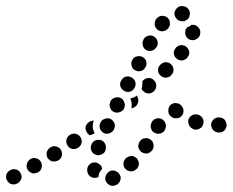

<svg xmlns="http://www.w3.org/2000/svg" viewBox="-32 -583 767 633"><path d="M359 21Q363 17 364 13Q366 8 366 3Q366 -2 363 -6Q359 -16 349 -19Q340 -23 330 -19L329 -18Q325 -16 322 -12Q318 -9 317 -4Q315 1 315 6Q315 11 317 15Q322 24 331 28Q341 32 350 27H351Q356 25 359 21ZM38 7Q41 -2 36 -12Q31 -21 22 -24Q12 -27 3 -23L2 -22Q-3 -20 -6 -16Q-9 -13 -11 -8Q-12 -3 -12 2Q-12 7 -9 11Q-7 16 -3 19Q0 22 5 24Q10 25 15 25Q20 25 24 22H25Q34 17 38 7ZM266 -1Q258 -6 256 -17V-18Q254 -28 259 -36Q265 -45 275 -47Q286 -49 294 -43Q303 -37 305 -27Q299 -20 295 -12Q293 -6 293 0Q291 1 289 2Q287 3 285 3Q275 5 266 -1ZM105 -30Q108 -40 103 -49Q98 -58 88 -61Q78 -64 69 -59L68 -58Q64 -56 61 -52Q58 -48 57 -43Q55 -38 56 -33Q56 -28 59 -24Q61 -20 65 -17Q69 -14 74 -12Q79 -11 84 -12Q89 -12 93 -15H94Q103 -20 105 -30ZM426 -44Q425 -54 418 -62Q414 -65 410 -67Q405 -69 400 -69Q395 -68 390 -66Q386 -64 382 -61V-60Q375 -53 375 -42Q375 -32 383 -25Q386 -21 391 -20Q395 -18 400 -18Q405 -18 410 -20Q414 -22 418 -26H419Q426 -34 426 -44ZM168 -61Q171 -65 172 -70Q173 -75 172 -80Q171 -85 169 -89Q163 -98 153 -100Q143 -103 134 -97Q125 -91 122 -81Q120 -71 125 -62Q128 -58 132 -55Q136 -52 141 -51Q146 -50 151 -51Q156 -52 160 -54L161 -55Q165 -57 168 -61ZM270 -85Q274 -76 284 -73Q288 -71 293 -71Q298 -72 303 -74Q307 -76 311 -79Q314 -83 316 -88V-89Q319 -98 315 -108Q311 -117 301 -121Q296 -122 291 -122Q286 -122 282 -120Q277 -118 274 -114Q270 -110 269 -105Q265 -95 270 -85ZM474 -97Q475 -102 474 -107Q473 -112 471 -116Q468 -120 464 -123Q456 -129 445 -127Q435 -126 429 -117Q426 -113 425 -108Q423 -103 424 -98Q425 -93 428 -89Q430 -85 434 -82Q443 -76 453 -77Q463 -79 469 -87L470 -88Q473 -92 474 -97ZM233 -103Q236 -107 237 -112Q238 -117 237 -122Q236 -127 233 -131Q227 -140 217 -142Q207 -144 198 -138Q189 -132 187 -122Q185 -112 191 -103Q196 -94 206 -92Q217 -90 225 -96H226Q230 -99 233 -103ZM250 -164Q252 -174 261 -180L262 -181Q265 -183 269 -184Q273 -186 277 -185Q274 -178 274 -170Q273 -160 277 -151Q278 -147 280 -143Q276 -142 272 -140Q269 -138 266 -137Q262 -138 260 -140Q257 -142 255 -146Q249 -154 250 -164ZM514 -175Q511 -185 502 -190Q493 -195 483 -192Q473 -189 468 -180V-179Q465 -174 465 -169Q464 -164 466 -160Q467 -155 470 -151Q474 -147 478 -145Q487 -140 497 -143Q507 -146 512 -155V-156Q517 -165 514 -175ZM298 -158Q302 -149 311 -144Q320 -140 330 -144Q340 -148 344 -157V-158Q349 -167 345 -177Q341 -187 332 -191Q323 -195 313 -191Q303 -188 299 -178Q294 -168 298 -158ZM708 -153Q715 -161 715 -171Q715 -176 713 -180Q712 -185 708 -189Q705 -192 700 -194Q695 -196 690 -196H689Q679 -196 672 -189Q664 -181 664 -171Q664 -166 666 -162Q668 -157 672 -153Q675 -150 680 -148Q684 -146 689 -146H690Q701 -146 708 -153ZM626 -159Q636 -164 638 -174Q641 -184 636 -193Q631 -202 621 -205H620Q610 -208 601 -203Q592 -198 589 -188Q587 -178 592 -169Q597 -160 607 -157V-156Q617 -154 626 -159ZM538 -195Q542 -193 547 -193Q552 -193 557 -194Q562 -196 565 -199Q573 -207 573 -217Q573 -227 566 -235Q562 -239 558 -241Q553 -243 548 -243Q543 -244 539 -242Q534 -240 530 -237Q523 -230 523 -219Q522 -209 529 -201H530Q533 -197 538 -195ZM329 -238Q329 -233 331 -229Q332 -224 335 -220Q339 -216 343 -214Q352 -210 362 -213Q372 -216 377 -225V-226Q382 -236 378 -245Q375 -255 366 -260Q357 -264 347 -261Q337 -258 332 -249V-248Q330 -243 329 -238ZM419 -268Q419 -268 419 -267Q419 -267 419 -267Q422 -263 423 -259Q425 -254 424 -249Q423 -244 421 -240Q419 -235 415 -232H414Q411 -229 408 -228Q405 -227 401 -226Q402 -230 402 -233Q403 -243 400 -253Q399 -255 397 -258Q400 -259 403 -260Q412 -262 419 -268ZM441 -319 442 -320Q450 -326 460 -326Q470 -325 477 -317Q484 -309 483 -299Q483 -289 475 -282L474 -281Q466 -274 456 -275Q446 -276 439 -284Q437 -285 436 -287Q435 -289 435 -290Q436 -295 437 -301Q438 -307 437 -314Q438 -315 439 -317Q440 -318 441 -319ZM365 -298Q369 -288 378 -283Q387 -278 397 -281Q407 -284 411 -293L412 -294Q417 -303 414 -313Q411 -323 401 -328Q392 -333 382 -330Q372 -327 368 -317H367Q362 -307 365 -298ZM540 -352Q540 -363 533 -370Q529 -374 525 -376Q520 -378 515 -378Q510 -378 506 -376Q501 -374 497 -370Q489 -363 489 -352Q489 -342 496 -335Q504 -327 514 -327Q524 -327 532 -334V-335Q540 -342 540 -352ZM402 -366Q404 -356 414 -351Q423 -346 433 -349Q443 -352 447 -361L448 -362Q453 -371 450 -381Q447 -391 438 -395Q429 -400 419 -397Q409 -395 404 -385Q399 -376 402 -366ZM592 -412Q590 -422 582 -429Q578 -432 574 -433Q569 -435 564 -434Q559 -434 555 -431Q550 -429 547 -425V-424Q540 -416 541 -406Q543 -395 551 -389Q555 -386 559 -385Q564 -383 569 -384Q574 -384 578 -387Q583 -389 586 -393V-394Q593 -402 592 -412ZM439 -433Q441 -423 450 -418Q459 -413 469 -416Q479 -419 484 -428L485 -429Q490 -438 487 -448Q484 -458 475 -463Q466 -468 456 -465Q446 -462 441 -453V-452Q436 -443 439 -433ZM624 -490Q618 -499 608 -501Q605 -501 603 -501Q601 -501 599 -501Q596 -498 592 -496Q589 -494 585 -493Q583 -490 581 -487Q579 -484 579 -480Q577 -469 583 -461Q589 -452 599 -451Q609 -449 617 -455Q626 -460 628 -471V-472Q630 -482 624 -490ZM479 -513Q478 -508 478 -503Q478 -498 480 -494Q483 -490 486 -486Q494 -479 505 -480Q515 -481 522 -489Q526 -493 527 -498Q529 -502 528 -507Q528 -512 526 -517Q524 -521 520 -525Q512 -531 502 -531Q491 -530 485 -522H484Q481 -518 479 -513ZM556 -560Q564 -565 575 -562Q575 -562 576 -562Q586 -559 591 -550Q596 -541 593 -531Q592 -526 589 -522Q586 -518 581 -516Q577 -513 572 -513Q567 -512 562 -514Q562 -514 562 -514Q557 -515 553 -518Q550 -521 547 -525Q546 -526 546 -528Q545 -528 545 -529Q543 -533 543 -537Q543 -541 544 -544Q547 -554 556 -560Z"/></svg>

Font: FRB American Cursive Dotted Black
Style: Bold Italic
Weight: 900
Italic angle: -25°
Version: Version 2.0;Modular Font Editor K font №1